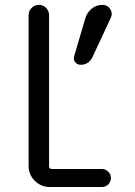

<svg xmlns="http://www.w3.org/2000/svg" viewBox="-20 -750 540 770"><path d="M391.6 -730.5Q411.1 -730.5 421.9 -713.9Q432.6 -697.3 424.8 -679.7L351.6 -522.5Q336.9 -490.2 302.7 -490.2Q290 -490.2 281.7 -500.5Q273.4 -510.7 277.3 -524.4L322.3 -676.8Q329.1 -700.2 347.7 -715.3Q366.2 -730.5 391.6 -730.5ZM179.7 0Q144.5 0 119.6 -24.9Q94.7 -49.8 94.7 -85V-689.5Q94.7 -706.1 106.9 -718.3Q119.1 -730.5 136.2 -730.5Q153.3 -730.5 165 -718.3Q176.8 -706.1 176.8 -689.5V-83Q176.8 -72.3 188.5 -72.3H388.7Q403.3 -72.3 414.1 -61.5Q424.8 -50.8 424.8 -36.1Q424.8 -21.5 414.6 -10.7Q404.3 0 388.7 0Z"/></svg>

Font: Rounded-X Mgen+ 1m regular
Style: Regular
Weight: 400
Designer: [Source Han Sans]
Ryoko NISHIZUKA  (kana & ideographs); Paul D. Hunt (Latin, Greek & Cyrillic); Wenlong ZHANG  (bopomofo
Version: Version 1.059.20150602